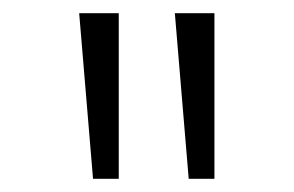

<svg xmlns="http://www.w3.org/2000/svg" viewBox="-20 -705 445 291"><path d="M266 -434 245 -685H305V-434ZM121 -434 100 -685H160V-434Z"/></svg>

Font: Jldddboxgfspflltxgxzjzlszac
Style: Regular
Weight: 300
Designer: Carrois Corporate & Edenspiekermann
Foundry: Carrois Corporate GbR & Edenspiekermann AG
Version: Version 2.001